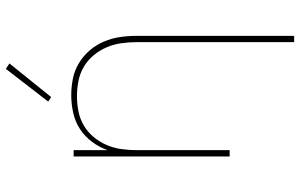

<svg xmlns="http://www.w3.org/2000/svg" viewBox="-200 -586 1001 640"><g transform="rotate(-90 300.0 -265.5)"><path d="M480 215V-310Q480 -335 476.5 -360.5Q473 -386 463 -409.5Q453 -433 436.5 -453Q420 -473 398 -486Q376 -499 350.5 -504Q325 -509 300 -509Q275 -509 249.5 -504Q224 -499 202 -486Q180 -473 163.5 -453Q147 -433 137 -409.5Q127 -386 123.5 -360.5Q120 -335 120 -310V0H99V-520H120V-407Q130 -435 148 -459Q166 -483 190.5 -499Q215 -515 244.5 -521.5Q274 -528 303 -528Q331 -528 358.5 -522.5Q386 -517 410 -502.5Q434 -488 452.5 -466.5Q471 -445 482 -419Q493 -393 497 -365.5Q501 -338 501 -310V215ZM297 -595 282 -605 391 -746 409 -734Z"/></g></svg>

Font: Zed Sans Thin Extended
Style: Regular
Weight: 100
Width: 7
Designer: Belleve Invis
Foundry: Belleve Invis
Version: Version 1.0.0; ttfautohint (v1.8.4)